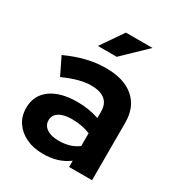

<svg xmlns="http://www.w3.org/2000/svg" viewBox="-177 -854 909 979"><g transform="rotate(30 277.5 -364.5)"><path d="M219.6 9Q163.9 9 120.9 -11.4Q78 -31.9 53.8 -68Q29.6 -104.2 29.6 -151.3Q29.6 -225.9 86.1 -267.2Q142.6 -308.6 242.4 -308.6Q309.8 -308.6 370.1 -288.2V-325.6Q370.1 -371.3 342.2 -393.9Q314.3 -416.5 260 -416.5Q227.3 -416.5 189.1 -406.4Q150.9 -396.2 100.9 -374L51.4 -475.3Q113.3 -503.5 169.6 -517.2Q226 -531 282.8 -531Q388.5 -531 446.8 -480.7Q505.1 -430.3 505.1 -338.4V0H370.1V-36.8Q337.6 -12.8 300.6 -1.9Q263.7 9 219.6 9ZM159.9 -154Q159.9 -124.2 185.8 -106.6Q211.6 -89.1 255.5 -89.1Q289 -89.1 317.8 -97.3Q346.6 -105.6 370.1 -123.5V-198.9Q344.8 -209.1 317.7 -214Q290.6 -218.8 260.2 -218.8Q213.1 -218.8 186.5 -201.6Q159.9 -184.4 159.9 -154ZM188.6 -607.9 278.3 -738.2H434.8L299.4 -607.9Z"/></g></svg>

Font: Red Hat Display VF
Style: Regular
Weight: 300
Designer: Pentagram, MCKL
Foundry: Pentagram, MCKL
Version: Version 1.023